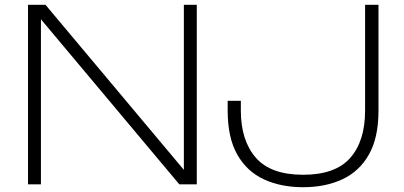

<svg xmlns="http://www.w3.org/2000/svg" viewBox="-20 -770 1689 802"><path d="M787 -14H748V-750H802V0H729L112 -736H151V0H97V-750H170ZM931 -349H986V-308Q986 -184 1048 -112Q1110 -40 1246 -40Q1381 -40 1443 -110.5Q1505 -181 1505 -308V-750H1561V-308Q1561 -195 1521 -124.5Q1481 -54 1410 -21Q1339 12 1246 12Q1153 12 1082 -21Q1011 -54 971 -124.5Q931 -195 931 -308Z"/></svg>

Font: Unbounded ExtraLight
Style: Regular
Weight: 250
Designer: Luke Prowse, Jean-Baptiste Morizot, Fátima Lázaro, Florian Runge
Foundry: NaN
Version: Version 1.701;gftools[0.9.28.dev5+ged2979d]